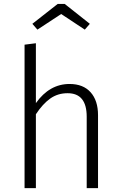

<svg xmlns="http://www.w3.org/2000/svg" viewBox="-20 -965 624 985"><path d="M336.9 -534.2Q406.7 -534.2 444.8 -491.7Q482.9 -449.2 482.9 -374V0H424.8V-366.2Q424.8 -487.3 326.2 -486.8Q276.4 -486.8 237.8 -459.5Q199.2 -432.1 164.1 -378.9V0H106V-735.8L164.1 -743.2V-436Q233.9 -534.2 336.9 -534.2ZM171.9 -813 146 -842.8 275.9 -944.8H312L440.9 -842.8L415 -813L293.9 -893.1Z"/></svg>

Font: FiraSans-Light
Style: Regular
Weight: 300
Designer: Carrois Corporate & Edenspiekermann AG
Foundry: Carrois Corporate GbR & Edenspiekermann AG
Version: Version 3.106;PS 003.106;hotconv 1.0.70;makeotf.lib2.5.58329